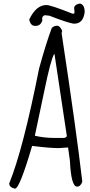

<svg xmlns="http://www.w3.org/2000/svg" viewBox="-20 -1070 519 1106"><path d="M309.6 -921.9Q324.2 -921.9 337.9 -893.6L335 -877.9Q419.9 -317.4 454.1 -23.4Q444.3 4.9 423.8 4.9Q389.6 4.9 382.8 -143.6L372.1 -220.7L318.4 -216.8Q267.6 -216.8 165 -229.5Q92.8 16.6 66.4 16.6H64.5Q33.2 8.8 33.2 -13.7Q112.3 -207 205.1 -674.8Q245.1 -820.3 278.3 -909.2Q292 -921.9 309.6 -921.9ZM180.7 -288.1Q234.4 -275.4 293.9 -275.4H346.7Q357.4 -275.4 365.2 -285.2L293.9 -758.8H292Q272.5 -727.5 235.4 -546.9ZM440.4 -1049.8Q467.8 -1043 467.8 -1001Q460 -933.6 407.2 -933.6H403.3Q367.2 -939.5 264.6 -979.5L237.3 -982.4Q222.7 -976.6 222.7 -961.9V-958L224.6 -954.1Q214.8 -920.9 185.5 -920.9H181.6Q155.3 -920.9 148.4 -958Q188.5 -1041 247.1 -1041Q272.5 -1041 397.5 -991.2H403.3Q409.2 -991.2 409.2 -1001L407.2 -1022.5Q407.2 -1043.9 440.4 -1049.8Z"/></svg>

Font: Sue Ellen Francisco 
Style: Regular
Weight: 400
Designer: Kimberly Geswein
Foundry: Kimberly Geswein
Version: Version 1.002 2007